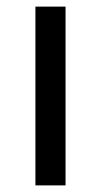

<svg xmlns="http://www.w3.org/2000/svg" viewBox="-20 -560 305 580"><path d="M178 -540V0H87V-540Z"/></svg>

Font: Pathway Extreme 72pt Medium
Style: Regular
Weight: 500
Designer: Eduardo Rodriguez Tunni
Foundry: Eduardo Rodriguez Tunni
Version: Version 1.001;gftools[0.9.26]